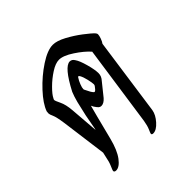

<svg xmlns="http://www.w3.org/2000/svg" viewBox="-154 -676 808 808"><g transform="rotate(-45 250.0 -271.5)"><path d="M78 2Q78 -1 86 -19Q94 -37 98 -60L103 -82L76 -285Q70 -327 63.5 -341Q57 -355 57 -361L58 -373Q70 -407 109.5 -449.5Q149 -492 195.5 -522.5Q242 -553 274 -553Q298 -553 331.5 -535Q365 -517 394.5 -494.5Q424 -472 435 -460Q440 -455 440 -449Q440 -442 435.5 -429Q431 -416 425 -408L376 -62Q372 -38 350.5 -14Q329 10 310 10Q301 10 301 4Q301 1 308 -14.5Q315 -30 319 -55L371 -415Q349 -440 311 -465Q273 -490 248 -490Q227 -490 199 -472Q171 -454 147.5 -430.5Q124 -407 117 -392Q114 -388 114 -384Q114 -379 124.5 -357.5Q135 -336 138 -300L148 -174H149Q153 -193 162 -244L177 -309Q184 -336 192 -355Q243 -453 275 -453Q288 -453 296 -439Q306 -425 316 -389Q326 -353 326 -332Q326 -314 312 -299L267 -243Q252 -226 237 -226Q230 -226 225 -230.5Q220 -235 212 -247L207 -257H206L193 -208L166 -102Q152 -47 130.5 -18.5Q109 10 89 10Q84 10 81 8Q78 6 78 2ZM277 -306Q279 -312 279 -312Q279 -322 274 -344Q269 -366 262 -378Q259 -383 257 -383Q253 -383 252 -379Q245 -369 239 -353.5Q233 -338 233 -330Q233 -327 236 -322Q247 -298 255 -290Q257 -288 259 -288Q262 -288 267.5 -294Q273 -300 277 -306Z"/></g></svg>

Font: Charm
Style: Regular
Weight: 400
Designer: Katatrad Aksorn Co.,Ltd.
Foundry: Cadson Demak Co.,Ltd.
Version: Version 1.001